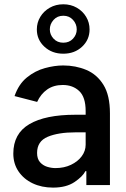

<svg xmlns="http://www.w3.org/2000/svg" viewBox="-20 -855 581 887"><path d="M378.9 0V-64.3H374.6Q361.9 -39.4 323.9 -13.8Q285.9 11.7 225.1 11.7Q172.6 11.7 131 -8Q89.5 -27.7 65.5 -63.2Q41.5 -98.7 41.5 -145.6Q41.5 -237.9 115.6 -281.4Q189.6 -324.9 327.8 -324.9H375.7V-342Q375.7 -406.2 346.1 -434.3Q316.4 -462.4 269.9 -462.4Q227.6 -462.4 198 -441.6Q168.3 -420.8 151.6 -384.2L47.2 -411.2Q66.4 -466.6 104.4 -497.3Q142.4 -528.1 187.3 -540.3Q232.2 -552.6 272 -552.6Q329.5 -552.6 378.7 -532Q427.9 -511.4 457.9 -463.1Q487.9 -414.8 487.9 -331.3V0ZM375.7 -243.6H328.5Q249.3 -243.6 200.3 -223Q151.3 -202.4 151.3 -148.4Q151.3 -121.1 164.8 -105.8Q178.3 -90.6 197.8 -84.5Q217.3 -78.5 236.2 -78.5Q276.3 -78.5 307.9 -93.6Q339.5 -108.7 357.6 -133.2Q375.7 -157.7 375.7 -186.8ZM150.2 -719.1Q150.2 -750.7 166.2 -777.2Q182.2 -803.6 209.9 -819.4Q237.6 -835.2 272.4 -835.2Q307.2 -835.2 334.7 -819.4Q362.2 -803.6 378 -777.2Q393.8 -750.7 393.8 -719.1Q393.8 -671.5 359.2 -639.2Q324.6 -606.9 272.4 -606.9Q220.2 -606.9 185.2 -639.2Q150.2 -671.5 150.2 -719.1ZM210.2 -719.1Q210.2 -695 227.5 -676.3Q244.7 -657.7 272.4 -657.7Q300.1 -657.7 317.3 -676.3Q334.5 -695 334.5 -719.1Q334.5 -744 317.3 -763.1Q300.1 -782.3 272.4 -782.3Q244.7 -782.3 227.5 -763.1Q210.2 -744 210.2 -719.1Z"/></svg>

Font: Interface Medium
Style: Regular
Weight: 500
Designer: Rasmus Andersson
Foundry: rsms
Version: Version 1.8